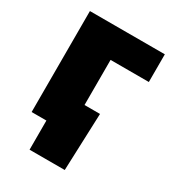

<svg xmlns="http://www.w3.org/2000/svg" viewBox="-170 -638 807 891"><g transform="rotate(30 233.0 -192.5)"><path d="M449.7 -541V-392.6H244.6V0H48.3V-541ZM127.4 156.2V0H80.6V-150.9H327.6L315.9 156.2Z"/></g></svg>

Font: Inter 17pt Black
Style: Regular
Weight: 900
Version: Version 4.001;git-66647c0bb